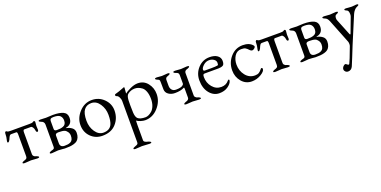

<svg xmlns="http://www.w3.org/2000/svg" viewBox="-17 -1171 4367 2202"><g transform="rotate(-20 2167.0 -70.5)"><path d="M320 -400Q357 -400 363 -405Q374 -414 382 -414Q385 -414 389 -409.5Q393 -405 393 -399Q393 -392 391 -376.5Q389 -361 389 -352Q389 -334 391 -306Q392 -299 388 -291.5Q384 -284 378 -284Q364 -284 361 -309Q359 -328 348.5 -345Q338 -362 325 -362H245Q230 -362 230 -330V-64Q230 -51 238 -42.5Q246 -34 252.5 -31Q259 -28 274 -24Q297 -16 297 -6Q297 3 274 3Q254 3 233.5 0.5Q213 -2 196 -2Q179 -2 158.5 0.5Q138 3 118 3Q95 3 95 -6Q95 -16 118 -24Q129 -27 133.5 -29Q138 -31 146 -35.5Q154 -40 157 -47.5Q160 -55 160 -65V-330Q160 -362 148 -362H84Q72 -362 64 -350Q56 -338 44 -309Q41 -302 33.5 -293Q26 -284 19 -284Q12 -284 12 -295Q12 -303 13 -306Q25 -349 25 -396Q25 -403 30.5 -408.5Q36 -414 40 -414Q44 -414 55 -405Q61 -400 98 -400Z M602 -197Q563 -197 563 -172V-77Q563 -27 618 -27Q642 -27 657.5 -29.5Q673 -32 689.5 -40Q706 -48 714.5 -66Q723 -84 723 -112Q723 -139 707.5 -160.5Q692 -182 675 -188Q652 -197 602 -197ZM525 -402Q537 -402 562 -404Q587 -406 609 -406Q691 -406 735 -385Q779 -364 779 -311Q779 -230 703 -216Q691 -214 703 -211Q740 -204 768.5 -182.5Q797 -161 797 -121Q797 -88 787 -65Q777 -42 761.5 -29Q746 -16 720 -8.5Q694 -1 669 1Q644 3 608 3Q603 3 573.5 0Q544 -3 527 -3Q512 -3 491.5 0Q471 3 450 3H447Q427 3 427 -6Q427 -16 450 -24Q452 -25 461.5 -27.5Q471 -30 474 -31Q477 -32 483 -36Q489 -40 491 -45.5Q493 -51 493 -59V-330Q493 -367 456 -378Q433 -386 433 -396Q433 -405 456 -405Q477 -405 494 -403.5Q511 -402 525 -402ZM592 -227Q618 -227 635.5 -229Q653 -231 672 -238Q691 -245 700.5 -261Q710 -277 710 -302Q710 -337 689 -359Q668 -381 609 -381Q582 -381 572.5 -373Q563 -365 563 -348V-252Q563 -227 592 -227Z M1086 -414Q1172 -414 1232 -354.5Q1292 -295 1292 -213Q1292 -119 1232.5 -52.5Q1173 14 1066 14Q981 14 924 -43Q867 -100 867 -187Q867 -273 931.5 -343.5Q996 -414 1086 -414ZM1069 -383Q1012 -383 981 -343Q949 -303 949 -210Q949 -133 989 -74.5Q1029 -16 1087 -16Q1162 -16 1190 -71Q1210 -110 1210 -189Q1210 -264 1170 -323.5Q1130 -383 1069 -383Z M1601 -17Q1618 -17 1638.5 -26Q1659 -35 1680.5 -54Q1702 -73 1716.5 -109.5Q1731 -146 1731 -193Q1731 -247 1716.5 -285Q1702 -323 1678.5 -339.5Q1655 -356 1635 -362.5Q1615 -369 1595 -369Q1547 -369 1509 -340Q1486 -323 1483 -269Q1483 -261 1482.5 -239.5Q1482 -218 1482 -205Q1482 -157 1484 -115Q1487 -62 1508 -42Q1535 -17 1601 -17ZM1412 220V-287Q1412 -304 1400 -329.5Q1388 -355 1366 -360Q1358 -362 1358 -373Q1358 -383 1365 -385Q1407 -395 1481 -425L1482 -426H1483Q1489 -426 1489 -417Q1489 -412 1486.5 -389Q1484 -366 1484 -357Q1484 -349 1485 -348Q1504 -367 1554.5 -390.5Q1605 -414 1647 -414Q1721 -414 1766 -357Q1811 -300 1811 -225Q1811 -133 1744.5 -59.5Q1678 14 1586 14Q1564 14 1532 4.5Q1500 -5 1486 -18Q1482 -18 1482 33V220Q1482 228 1485.5 233.5Q1489 239 1497 243.5Q1505 248 1510.5 250Q1516 252 1527 254.5Q1538 257 1540 258Q1563 266 1563 276Q1563 285 1541 285Q1521 285 1492.5 282.5Q1464 280 1447 280Q1430 280 1408.5 282.5Q1387 285 1367 285Q1346 285 1346 276Q1346 266 1369 258Q1402 248 1409 236Q1412 229 1412 220Z M1902 -247 1901 -337Q1901 -357 1896 -363.5Q1891 -370 1876 -375Q1853 -383 1853 -394Q1853 -403 1876 -403Q1890 -403 1905 -400.5Q1920 -398 1938 -398Q1956 -398 1974.5 -400.5Q1993 -403 2007 -403Q2030 -403 2030 -394Q2030 -384 2007 -376Q1995 -372 1988.5 -369Q1982 -366 1976.5 -358Q1971 -350 1971 -337V-265Q1971 -235 1988 -215Q2005 -195 2037 -195Q2098 -195 2120 -213Q2134 -223 2134 -234V-337Q2134 -355 2125.5 -363Q2117 -371 2099 -376Q2076 -384 2076 -394Q2076 -403 2099 -403Q2119 -403 2136.5 -400.5Q2154 -398 2171 -398Q2188 -398 2206.5 -400.5Q2225 -403 2245 -403Q2268 -403 2268 -394Q2268 -384 2245 -376Q2231 -372 2224.5 -369Q2218 -366 2211 -358Q2204 -350 2204 -337V-63Q2204 -51 2212 -42.5Q2220 -34 2226.5 -31Q2233 -28 2248 -24Q2271 -16 2271 -6Q2271 3 2248 3Q2228 3 2207.5 0.5Q2187 -2 2170 -2Q2153 -2 2132.5 0.5Q2112 3 2092 3Q2069 3 2069 -6Q2069 -16 2092 -24Q2106 -28 2112.5 -31Q2119 -34 2126.5 -42Q2134 -50 2134 -63V-172Q2134 -180 2132 -183.5Q2130 -187 2126 -185Q2085 -162 2013 -162Q1968 -162 1935.5 -185Q1903 -208 1902 -247Z M2507 -383Q2468 -383 2436.5 -354.5Q2405 -326 2405 -303Q2405 -288 2424 -288H2506Q2553 -288 2579 -293Q2589 -294 2589 -321Q2589 -349 2564 -366Q2539 -383 2507 -383ZM2523 -414Q2583 -414 2617.5 -389Q2652 -364 2652 -323Q2652 -278 2631 -268Q2609 -257 2575 -257H2411Q2397 -257 2391.5 -250.5Q2386 -244 2386 -220Q2386 -150 2429 -98Q2472 -46 2537 -46Q2597 -46 2631 -90Q2638 -97 2642 -97Q2653 -97 2648 -77Q2639 -45 2596.5 -15.5Q2554 14 2492 14Q2422 14 2373 -46Q2324 -106 2324 -203Q2324 -289 2381.5 -351.5Q2439 -414 2523 -414Z M3015 -319Q3000 -319 2990 -329Q2963 -358 2947 -367Q2931 -376 2896 -376Q2844 -376 2815 -331Q2786 -286 2786 -226Q2786 -151 2830.5 -94.5Q2875 -38 2945 -38Q2975 -38 2993.5 -49.5Q3012 -61 3033 -88Q3038 -93 3042 -93Q3046 -93 3050 -88.5Q3054 -84 3054 -79Q3054 -49 3001.5 -17.5Q2949 14 2888 14Q2814 14 2765.5 -43.5Q2717 -101 2717 -180Q2717 -275 2777.5 -344Q2838 -413 2928 -413Q3009 -413 3048 -365Q3053 -358 3053 -353Q3053 -341 3038.5 -330Q3024 -319 3015 -319Z M3379 -400Q3416 -400 3422 -405Q3433 -414 3441 -414Q3444 -414 3448 -409.5Q3452 -405 3452 -399Q3452 -392 3450 -376.5Q3448 -361 3448 -352Q3448 -334 3450 -306Q3451 -299 3447 -291.5Q3443 -284 3437 -284Q3423 -284 3420 -309Q3418 -328 3407.5 -345Q3397 -362 3384 -362H3304Q3289 -362 3289 -330V-64Q3289 -51 3297 -42.5Q3305 -34 3311.5 -31Q3318 -28 3333 -24Q3356 -16 3356 -6Q3356 3 3333 3Q3313 3 3292.5 0.5Q3272 -2 3255 -2Q3238 -2 3217.5 0.5Q3197 3 3177 3Q3154 3 3154 -6Q3154 -16 3177 -24Q3188 -27 3192.5 -29Q3197 -31 3205 -35.5Q3213 -40 3216 -47.5Q3219 -55 3219 -65V-330Q3219 -362 3207 -362H3143Q3131 -362 3123 -350Q3115 -338 3103 -309Q3100 -302 3092.5 -293Q3085 -284 3078 -284Q3071 -284 3071 -295Q3071 -303 3072 -306Q3084 -349 3084 -396Q3084 -403 3089.5 -408.5Q3095 -414 3099 -414Q3103 -414 3114 -405Q3120 -400 3157 -400Z M3661 -197Q3622 -197 3622 -172V-77Q3622 -27 3677 -27Q3701 -27 3716.5 -29.5Q3732 -32 3748.5 -40Q3765 -48 3773.5 -66Q3782 -84 3782 -112Q3782 -139 3766.5 -160.5Q3751 -182 3734 -188Q3711 -197 3661 -197ZM3584 -402Q3596 -402 3621 -404Q3646 -406 3668 -406Q3750 -406 3794 -385Q3838 -364 3838 -311Q3838 -230 3762 -216Q3750 -214 3762 -211Q3799 -204 3827.5 -182.5Q3856 -161 3856 -121Q3856 -88 3846 -65Q3836 -42 3820.5 -29Q3805 -16 3779 -8.5Q3753 -1 3728 1Q3703 3 3667 3Q3662 3 3632.5 0Q3603 -3 3586 -3Q3571 -3 3550.5 0Q3530 3 3509 3H3506Q3486 3 3486 -6Q3486 -16 3509 -24Q3511 -25 3520.5 -27.5Q3530 -30 3533 -31Q3536 -32 3542 -36Q3548 -40 3550 -45.5Q3552 -51 3552 -59V-330Q3552 -367 3515 -378Q3492 -386 3492 -396Q3492 -405 3515 -405Q3536 -405 3553 -403.5Q3570 -402 3584 -402ZM3651 -227Q3677 -227 3694.5 -229Q3712 -231 3731 -238Q3750 -245 3759.5 -261Q3769 -277 3769 -302Q3769 -337 3748 -359Q3727 -381 3668 -381Q3641 -381 3631.5 -373Q3622 -365 3622 -348V-252Q3622 -227 3651 -227Z M3919 -378Q3896 -386 3896 -396Q3896 -405 3916 -405H3919Q3939 -405 3955.5 -402.5Q3972 -400 3989 -400Q4006 -400 4024 -402.5Q4042 -405 4062 -405H4065Q4085 -405 4085 -396Q4085 -386 4062 -378Q4040 -372 4040 -335Q4040 -321 4044 -312L4123 -116Q4131 -97 4138 -117L4205 -295Q4210 -306 4210 -325Q4210 -371 4187 -378Q4164 -386 4164 -396Q4164 -405 4184 -405H4187Q4192 -405 4213.5 -402.5Q4235 -400 4255 -400Q4275 -400 4289 -402.5Q4303 -405 4311 -405H4314Q4334 -405 4334 -396Q4334 -386 4311 -378Q4296 -373 4279 -354Q4262 -335 4252 -311L4116 13Q4115 15 4100 52.5Q4085 90 4062.5 146Q4040 202 4022 244Q4004 285 3962 285Q3945 285 3932 272.5Q3919 260 3919 243Q3919 225 3933 209.5Q3947 194 3962 194Q3967 194 3978 203.5Q3989 213 3995 213Q4001 213 4005 206Q4018 185 4081 16Q4084 7 4084 -7Q4084 -25 4080 -36L3964 -329Q3947 -370 3919 -378Z"/></g></svg>

Font: EB Garamond 08
Style: Regular
Weight: 400
Version: Version 0.016 ; ttfautohint (v1.5)